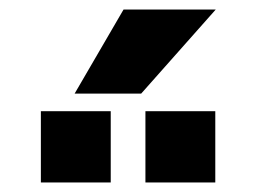

<svg xmlns="http://www.w3.org/2000/svg" viewBox="-20 -987 540 404"><path d="M240 -967H434L277 -790H137ZM286 -603V-753H433V-603ZM66 -603V-753H213V-603Z"/></svg>

Font: Mplus 1p ExtraBold
Style: Regular
Weight: 800
Version: Version 1.061